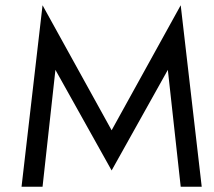

<svg xmlns="http://www.w3.org/2000/svg" viewBox="-20 -733 814 731"><path d="M191 -467 405 -84 619 -467 668 -22H748L668 -713L405 -237L142 -713L62 -22H142Z"/></svg>

Font: SpinnyJost Regular
Style: Regular
Weight: 400
Version: Version 3.710